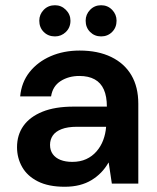

<svg xmlns="http://www.w3.org/2000/svg" viewBox="-20 -701 600 733"><path d="M227 12Q165 12 124.5 -8.5Q84 -29 64.5 -63.5Q45 -98 45 -139Q45 -186 69.5 -220.5Q94 -255 142 -274.5Q190 -294 261 -294H388Q388 -333 376.5 -359Q365 -385 341.5 -398Q318 -411 283 -411Q242 -411 211.5 -391.5Q181 -372 175 -333H57Q62 -387 93 -426Q124 -465 173.5 -486.5Q223 -508 284 -508Q354 -508 404.5 -483.5Q455 -459 481.5 -414Q508 -369 508 -305V0H407L395 -80H394Q382 -59 366 -42.5Q350 -26 329.5 -13.5Q309 -1 283.5 5.5Q258 12 227 12ZM256 -83Q286 -83 309 -93.5Q332 -104 348.5 -123Q365 -142 374 -166Q383 -190 385 -216V-217H274Q238 -217 215 -208Q192 -199 181.5 -183.5Q171 -168 171 -148Q171 -127 181.5 -112.5Q192 -98 211 -90.5Q230 -83 256 -83ZM190 -562Q164 -562 147 -579Q130 -596 130 -622Q130 -646 147 -663.5Q164 -681 190 -681Q214 -681 231.5 -663.5Q249 -646 249 -622Q249 -596 231.5 -579Q214 -562 190 -562ZM366 -562Q341 -562 324 -579Q307 -596 307 -622Q307 -646 324 -663.5Q341 -681 366 -681Q391 -681 408 -663.5Q425 -646 425 -622Q425 -596 408 -579Q391 -562 366 -562Z"/></svg>

Font: DM Sans 28pt SemiBold
Style: Regular
Weight: 600
Version: Version 4.004;gftools[0.9.30]